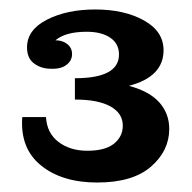

<svg xmlns="http://www.w3.org/2000/svg" viewBox="-20 -707 406 405"><path d="M185 -322Q111 -322 66.5 -358Q22 -394 27 -460H77Q79 -426 103.5 -407.5Q128 -389 164 -389Q202 -389 220.5 -404Q239 -419 239 -442Q239 -468 213 -482.5Q187 -497 138 -497V-542Q231 -542 231 -592Q231 -615 212.5 -627.5Q194 -640 163 -640Q118 -640 97 -622Q112 -622 122 -614Q132 -606 132 -593Q132 -579 120 -570Q108 -561 87 -562Q67 -562 52 -573Q37 -584 37 -607Q37 -644 79 -665.5Q121 -687 181 -687Q242 -687 283.5 -664Q325 -641 325 -601Q325 -545 252 -526Q296 -514 316.5 -490.5Q337 -467 337 -435Q337 -389 298.5 -355.5Q260 -322 185 -322Z"/></svg>

Font: Montagu Slab 16pt Medium
Style: Regular
Weight: 500
Designer: Florian Karsten
Foundry: Florian Karsten
Version: Version 1.000; ttfautohint (v1.8.3)